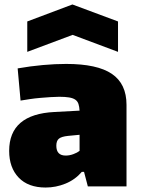

<svg xmlns="http://www.w3.org/2000/svg" viewBox="-20 -834 630 859"><path d="M184 5Q106 5 63.5 -39.5Q21 -84 21 -159Q21 -323 224 -333L336 -339Q335 -357 331 -369Q327 -381 317 -388Q307 -395 289.5 -398Q272 -401 245 -401Q228 -401 206 -399.5Q184 -398 160 -396Q136 -394 113 -390.5Q90 -387 72 -384L59 -528Q116 -538 171.5 -543Q227 -548 276 -548Q415 -548 480.5 -503.5Q546 -459 546 -365V0H373L356 -65H346Q316 -30 273 -12.5Q230 5 184 5ZM274 -138Q291 -138 308.5 -144.5Q326 -151 336 -159V-231L284 -226Q255 -223 243.5 -213.5Q232 -204 232 -182Q232 -138 274 -138ZM102 -738 304 -814 508 -738V-602L305 -678L102 -602Z"/></svg>

Font: Encode Sans Narrow
Style: Black
Weight: 900
Designer: Pablo Impallari, Andres Torresi
Foundry: Pablo Impallari, Andres Torresi
Version: Version 1.000; ttfautohint (v1.00) -l 8 -r 50 -G 200 -x 14 -